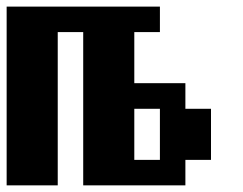

<svg xmlns="http://www.w3.org/2000/svg" viewBox="-20 -558 732 578"><path d="M461.4 -76.7V-230.5H384.3V-76.7ZM0 0V-538.1H461.4V-461.4H384.3V-307.6H538.1V-230.5H615.2V-76.7H538.1V0H230.5V-461.4H153.8V0Z"/></svg>

Font: Good Old DOS
Style: Regular
Weight: 400
Designer: Vasily Draigo
Foundry: Vasily Draigo
Version: 1.0